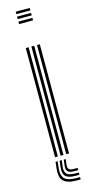

<svg xmlns="http://www.w3.org/2000/svg" viewBox="-144 -835 494 1019"><g transform="rotate(-15 103.0 -325.5)"><path d="M60.8 -786.5V-800H137.8V-786.5ZM60.8 -732V-745.5H137.8V-732ZM60.8 -759.2V-772.8H137.8V-759.2ZM124 0V-600H139.5V0ZM62.5 0V-600H78V0ZM93.2 0V-600H108.8V0ZM70.2 24.2 66.2 59.5Q61.5 100.5 78.9 118.4Q96.2 136.2 141.5 136.2H163.5V149H141.5Q89.5 149 69.4 128.2Q49.2 107.5 54.8 59.5L58.8 24.2ZM114.5 24.2 111 55.2Q109.2 71.5 116.1 78.6Q123 85.8 141.5 85.8H163.5V98H141.5Q116 98 106.4 88.1Q96.8 78.2 100 55.2L104 24.2ZM92.8 24.2 88.8 57.5Q85 86 97.2 98.4Q109.5 110.8 141.5 110.8H163.5V123.5H141.5Q102.5 123.5 87.6 108.1Q72.8 92.8 77.2 57.5L81.2 24.2Z"/></g></svg>

Font: Big Shoulders Inline Display Thin Medium
Style: Regular
Weight: 500
Version: Version 2.002